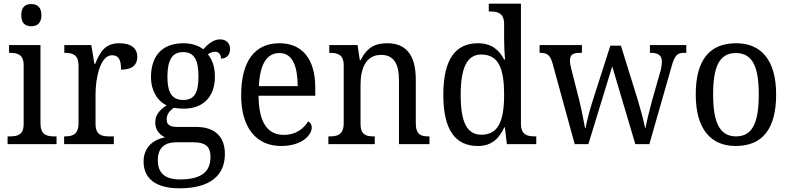

<svg xmlns="http://www.w3.org/2000/svg" viewBox="-20 -780 4271 1039"><path d="M149 -638C180 -638 204 -653 204 -698C204 -743 180 -758 149 -758C118 -758 95 -743 95 -698C95 -653 118 -638 149 -638ZM21 0H286V-42H274C231 -42 199 -51 199 -114V-536H29V-494H35C76 -494 108 -485 108 -426V-109C108 -50 75 -42 33 -42H21Z M327 0H596V-42H571C531 -42 497 -50 497 -109V-270C497 -353 521 -481 586 -481C622 -481 635 -458 635 -403C698 -403 723 -431 723 -472C723 -518 691 -546 625 -546C546 -546 520 -495 495 -434H491L474 -536H328V-494H331C371 -494 405 -485 405 -426V-114C405 -51 372 -42 330 -42H327Z M951 239C1119 239 1197 168 1197 53C1197 -29 1154 -93 1043 -93H941C896 -93 882 -107 882 -134C882 -164 901 -184 922 -197C935 -194 959 -192 974 -192C1088 -192 1143 -265 1143 -365C1143 -423 1127 -458 1105 -486C1117 -494 1128 -500 1144 -500C1167 -500 1176 -481 1176 -463C1210 -463 1225 -487 1225 -515C1225 -543 1207 -567 1171 -567C1129 -567 1097 -532 1080 -513C1059 -531 1019 -546 974 -546C855 -546 797 -476 797 -361C797 -294 829 -234 882 -210C842 -184 820 -157 820 -117C820 -74 847 -49 873 -37C812 -25 757 15 757 94C757 185 821 239 951 239ZM971 -239C911 -239 886 -279 886 -364C886 -454 911 -498 970 -498C1031 -498 1054 -456 1054 -365C1054 -278 1032 -239 971 -239ZM953 191C863 191 834 147 834 87C834 9 884 -10 934 -10H1026C1086 -10 1119 8 1119 69C1119 139 1083 191 953 191Z M1501 10C1614 10 1667 -49 1667 -90C1667 -107 1657 -119 1647 -123C1625 -85 1581 -50 1517 -50C1428 -50 1381 -115 1379 -262H1686V-306C1686 -464 1613 -546 1492 -546C1360 -546 1285 -451 1285 -264C1285 -91 1365 10 1501 10ZM1591 -314H1381C1386 -430 1423 -493 1492 -493C1564 -493 1590 -421 1591 -314Z M1757 0H2008V-42H2003C1963 -42 1931 -49 1931 -109V-320C1931 -406 1958 -483 2042 -483C2113 -483 2139 -432 2139 -346V0H2304V-42H2299C2258 -42 2230 -51 2230 -114V-350C2230 -487 2173 -546 2076 -546C2014 -546 1968 -527 1932 -455H1927L1915 -536H1762V-494H1767C1807 -494 1840 -485 1840 -426V-114C1840 -51 1806 -42 1765 -42H1757Z M2566 10C2639 10 2681 -29 2709 -91H2712L2723 0H2882V-42H2874C2833 -42 2799 -51 2799 -110V-760H2625V-718H2633C2673 -718 2708 -709 2708 -650V-566C2708 -532 2710 -490 2713 -458H2708C2681 -510 2639 -546 2567 -546C2445 -546 2379 -460 2379 -267C2379 -75 2445 10 2566 10ZM2585 -51C2505 -51 2473 -122 2473 -266C2473 -408 2505 -485 2584 -485C2679 -485 2708 -408 2708 -267C2708 -126 2677 -51 2585 -51Z M2969 -441 3090 0H3164L3293 -421L3418 0H3494L3613 -416C3631 -483 3646 -494 3682 -494H3694V-536H3497V-494H3503C3543 -494 3562 -479 3562 -445C3562 -434 3559 -412 3554 -395L3508 -234C3491 -170 3479 -120 3473 -87H3471C3465 -120 3446 -191 3432 -237L3340 -533H3283L3186 -231C3171 -183 3154 -120 3149 -87H3146C3140 -120 3126 -192 3114 -240L3071 -409C3067 -424 3064 -441 3064 -452C3064 -485 3082 -494 3119 -494H3129V-536H2900V-494H2903C2939 -494 2956 -484 2969 -441Z M3961 10C4105 10 4180 -81 4180 -269C4180 -456 4098 -546 3964 -546C3820 -546 3745 -456 3745 -269C3745 -81 3827 10 3961 10ZM3963 -42C3873 -42 3839 -120 3839 -269C3839 -418 3872 -493 3962 -493C4053 -493 4086 -418 4086 -269C4086 -120 4054 -42 3963 -42Z"/></svg>

Font: Noto Serif Thai SemiCondensed
Style: Regular
Weight: 400
Width: 4
Designer: Monotype Design Team
Foundry: Monotype Imaging Inc.
Version: Version 2.002